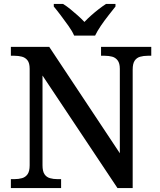

<svg xmlns="http://www.w3.org/2000/svg" viewBox="-20 -951 810 971"><path d="M35 0V-45H51Q74 -45 91.5 -50Q109 -55 119.5 -70Q130 -85 130 -115V-603Q130 -632 119 -646Q108 -660 90.5 -664.5Q73 -669 53 -669H35V-714H229L586 -176V-603Q586 -631 575 -645.5Q564 -660 547 -664.5Q530 -669 509 -669H491V-714H745V-669H727Q706 -669 688.5 -664Q671 -659 661 -644Q651 -629 651 -599V0H574L195 -569V-115Q195 -85 205 -70Q215 -55 232.5 -50Q250 -45 271 -45H289V0ZM355 -771Q345 -794 326 -820.5Q307 -847 287.5 -873Q268 -899 252 -918V-931H299Q317 -920 336 -904.5Q355 -889 373.5 -872.5Q392 -856 407 -840Q422 -856 440.5 -872.5Q459 -889 479 -904.5Q499 -920 516 -931H564V-918Q549 -899 528.5 -873Q508 -847 490 -820.5Q472 -794 461 -771Z"/></svg>

Font: Noto Serif Khmer Medium
Style: Regular
Weight: 500
Version: Version 2.003